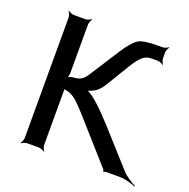

<svg xmlns="http://www.w3.org/2000/svg" viewBox="-122 -777 898 913"><g transform="rotate(20 327.0 -320.5)"><path d="M182 -20V-293C182 -297 181 -305 179 -307L176 -305C178 -302 186 -301 190 -300C203 -299 216 -293 231 -284C248 -273 275 -245 313 -202L486 -7C488 -5 489 1 489 3L492 4C493 3 499 0 501 0H571C598 0 634 10 653 19L654 15C636 7 604 -13 586 -33L434 -202C370 -273 324 -315 297 -329C292 -332 285 -335 280 -335V-331C284 -331 294 -335 299 -337C334 -349 351 -371 371 -406L434 -510C449 -535 464 -554 477 -565C490 -576 504 -581 521 -581H552C561 -581 576 -575 581 -570L583 -572C578 -577 572 -592 572 -601V-629C572 -638 578 -653 583 -658L581 -660C576 -655 561 -649 552 -649H527C480 -649 448 -644 431 -634C414 -624 391 -598 364 -556L275 -417C254 -384 242 -371 201 -369C191 -368 176 -363 171 -358L174 -355C179 -360 182 -378 182 -388V-629C182 -638 188 -653 193 -658L191 -660C186 -655 171 -649 162 -649H104C95 -649 80 -655 75 -660L73 -658C78 -653 84 -638 84 -629V-20C84 -11 78 4 73 9L75 11C80 6 95 0 104 0H162C171 0 186 6 191 11L193 9C188 4 182 -11 182 -20Z"/></g></svg>

Font: Gamestation Storm
Style: Regular
Weight: 400
Designer: Jonas Hecksher
Foundry: Jonas Hecksher, Playtypeª, e-types AS
Version: Version 1.003